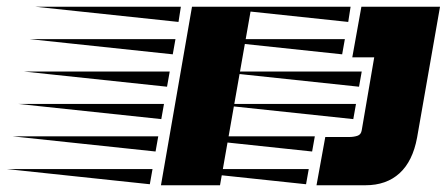

<svg xmlns="http://www.w3.org/2000/svg" viewBox="-273 -549 1324 569"><path d="M204 0 296 -529H472L379 0ZM256 -484 -168 -529H263ZM239 -388 -185 -433H247ZM222 -292 -202 -337H230ZM205 -196 -219 -241H213ZM188 -100 -236 -145H196ZM171 -3 -253 -48H179ZM665 0 691 -143H762Q775 -143 786 -146.5Q797 -150 799 -163L836 -379H771L798 -529H1031L963 -141Q950 -71 911 -35.5Q872 0 810 0ZM759 -484 335 -529H766ZM741 -388 317 -433H749ZM791 -292 367 -337H799ZM774 -196 350 -241H782ZM652 -100 228 -145H660ZM634 -3 210 -48H642Z"/></svg>

Font: Faster One
Style: Regular
Weight: 400
Designer: Eduardo Rodriguez Tunni
Foundry: Eduardo Rodriguez Tunni
Version: Version 1.003; ttfautohint (v1.8.4.7-5d5b);gftools[0.9.23]